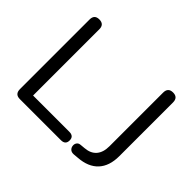

<svg xmlns="http://www.w3.org/2000/svg" viewBox="-149 -958 1209 1209"><g transform="rotate(45 456.0 -353.0)"><path d="M130 0Q86 0 86 -45V-665Q86 -709 129 -709Q173 -709 173 -665V-75H496Q536 -75 536 -38Q536 0 496 0ZM615 6Q595 7 584 -4.5Q573 -16 573 -33Q573 -46 581 -56Q589 -66 605 -67L637 -70Q687 -74 713 -104.5Q739 -135 739 -189V-667Q739 -712 783 -712Q827 -712 827 -667V-189Q827 -101 781.5 -52Q736 -3 649 3Z"/></g></svg>

Font: Chiron GoRound TC N
Style: Regular
Weight: 350
Designer: Ryoko NISHIZUKA 西塚涼子 (kana, bopomofo & ideographs); Paul D. Hunt (Latin, Greek & Cyrillic); Sandoll Communications 산돌커뮤니
Foundry: Adobe
Version: Version 1.000;hotconv 1.1.1;makeotfexe 2.6.0